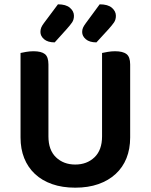

<svg xmlns="http://www.w3.org/2000/svg" viewBox="-20 -852 697 888"><path d="M328 16Q268 16 221 -0.5Q174 -17 141.5 -47.5Q109 -78 92 -120.5Q75 -163 75 -216V-607Q83 -609 100.5 -612Q118 -615 135 -615Q171 -615 187.5 -602Q204 -589 204 -554V-221Q204 -158 239 -124.5Q274 -91 328 -91Q382 -91 417 -124.5Q452 -158 452 -221V-607Q461 -609 478 -612Q495 -615 512 -615Q548 -615 565 -602Q582 -589 582 -554V-216Q582 -163 565 -120.5Q548 -78 515 -47.5Q482 -17 435 -0.5Q388 16 328 16ZM248 -832Q285 -832 303.5 -816Q322 -800 322 -779Q322 -761 313.5 -748.5Q305 -736 288 -717L233 -656Q201 -656 184 -670.5Q167 -685 167 -704Q167 -715 170.5 -724Q174 -733 183 -745ZM441 -832Q479 -832 497.5 -816Q516 -800 516 -779Q516 -761 507.5 -748.5Q499 -736 482 -717L426 -656Q394 -656 377 -670.5Q360 -685 360 -704Q360 -715 364 -724Q368 -733 377 -745Z"/></svg>

Font: Baloo Da 2 SemiBold
Style: Regular
Weight: 600
Designer: Noopur Datye, Sulekha Rajkumar and Ek Type
Foundry: Ek Type
Version: Version 1.640;hotconv 1.0.111;makeotfexe 2.5.65597; ttfautoh